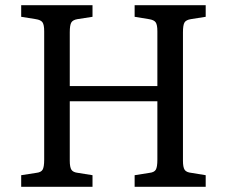

<svg xmlns="http://www.w3.org/2000/svg" viewBox="-20 -723 878 743"><path d="M62 0V-45L120 -54Q139 -56 145 -66.5Q151 -77 151 -105V-602Q151 -627 144.5 -636.5Q138 -646 118 -649L62 -658V-703H338V-658L280 -649Q262 -646 256 -636Q250 -626 250 -598V-390H589V-602Q589 -627 582.5 -636.5Q576 -646 556 -649L501 -658V-703H776V-658L719 -649Q700 -646 694 -636Q688 -626 688 -598V-101Q688 -76 694.5 -66Q701 -56 721 -54L776 -45V0H501V-45L558 -54Q577 -56 583 -66.5Q589 -77 589 -105V-331H250V-101Q250 -76 256.5 -66Q263 -56 282 -54L338 -45V0Z"/></svg>

Font: Literata 18pt
Style: Regular
Weight: 400
Designer: Latin by Veronika Burian and Jose Scaglione. Greek by Irene Vlachou. Cyrillic by Vera Evstafieva.
Foundry: TypeTogether
Version: Version 3.103;gftools[0.9.29]